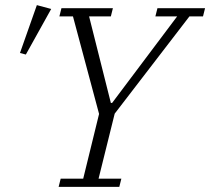

<svg xmlns="http://www.w3.org/2000/svg" viewBox="-20 -730 821 750"><path d="M217 -32H305L367 -285L265 -666H212L220 -698H421L413 -666H328L413 -328H418L672 -666H587L595 -698H781L773 -666H720L428 -286L365 -32H454L446 0H209ZM124 -710 180 -695 81 -517 58 -523Z"/></svg>

Font: IBM Plex Serif Light
Style: Italic
Weight: 300
Italic angle: -14°
Designer: Mike Abbink, Paul van der Laan, Pieter van Rosmalen
Foundry: Bold Monday
Version: Version 3.001